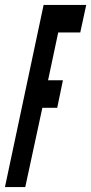

<svg xmlns="http://www.w3.org/2000/svg" viewBox="-44 -755 368 775"><path d="M-24 0H58L127 -320H187L210 -431H150L191 -624H280L304 -735H132Z"/></svg>

Font: League Gothic Condensed Italic
Style: Regular
Weight: 400
Width: 3
Designer: The League of Moveable Type
Version: Version 1.600; ttfautohint (v1.8.3)